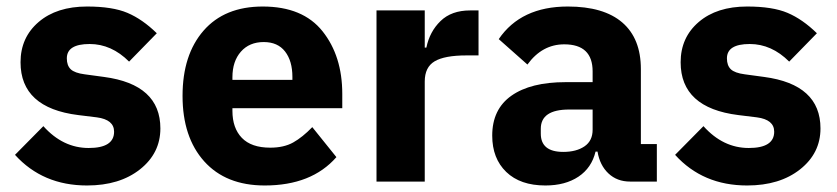

<svg xmlns="http://www.w3.org/2000/svg" viewBox="-20 -557 2569 589"><path d="M247 12Q111 12 26 -82L113 -170Q173 -103 252 -103Q330 -103 330 -153Q330 -190 277 -197L220 -204Q43 -226 43 -366Q43 -442 98.5 -489.5Q154 -537 247 -537Q325 -537 371 -517.5Q417 -498 461 -455L376 -368Q322 -422 255 -422Q185 -422 185 -378Q185 -356 197 -344.5Q209 -333 240 -329L299 -321Q472 -298 472 -163Q472 -87 409.5 -37.5Q347 12 247 12Z M792 12Q673 12 606.5 -62Q540 -136 540 -263Q540 -389 604.5 -463Q669 -537 786 -537Q909 -537 969.5 -461Q1030 -385 1030 -269V-225H693V-217Q693 -164 722 -134Q751 -104 809 -104Q851 -104 879.5 -120Q908 -136 938 -167L1012 -75Q936 12 792 12ZM789 -428Q745 -428 719 -398.5Q693 -369 693 -320V-312H877V-321Q877 -370 854.5 -399Q832 -428 789 -428Z M1283 0H1135V-525H1283V-411H1288Q1298 -460 1331.5 -492.5Q1365 -525 1422 -525H1448V-387H1411Q1344 -387 1313.5 -369Q1283 -351 1283 -307Z M1995 0H1913Q1873 0 1846.5 -25Q1820 -50 1813 -92H1807Q1795 -42 1754.5 -15Q1714 12 1653 12Q1576 12 1533 -29.5Q1490 -71 1490 -141Q1490 -222 1549 -263.5Q1608 -305 1715 -305H1798V-338Q1798 -421 1711 -421Q1643 -421 1598 -359L1510 -437Q1578 -537 1722 -537Q1832 -537 1889 -488Q1946 -439 1946 -345V-115H1995ZM1708 -91Q1748 -91 1773 -108Q1798 -125 1798 -159V-221H1726Q1639 -221 1639 -162V-147Q1639 -91 1708 -91Z M2272 12Q2136 12 2051 -82L2138 -170Q2198 -103 2277 -103Q2355 -103 2355 -153Q2355 -190 2302 -197L2245 -204Q2068 -226 2068 -366Q2068 -442 2123.5 -489.5Q2179 -537 2272 -537Q2350 -537 2396 -517.5Q2442 -498 2486 -455L2401 -368Q2347 -422 2280 -422Q2210 -422 2210 -378Q2210 -356 2222 -344.5Q2234 -333 2265 -329L2324 -321Q2497 -298 2497 -163Q2497 -87 2434.5 -37.5Q2372 12 2272 12Z"/></svg>

Font: Aneliza
Style: Bold
Weight: 700
Designer: Mike Abbink, Paul van der Laan, Pieter van Rosmalen
Foundry: Bold Monday
Version: Version 3.0